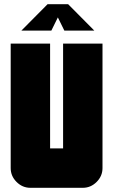

<svg xmlns="http://www.w3.org/2000/svg" viewBox="-20 -896 540 916"><path d="M82 -750 207 -876H305L430 -750H287L256 -813L225 -750ZM469 -94Q469 -56 441 -28Q413 0 375 0H125Q87 0 59 -28Q31 -56 31 -94V-688H219V-188H281V-688H469Z"/></svg>

Font: CostaRica
Style: Normal
Weight: 900
Version: Version 1.3